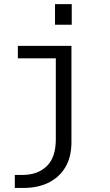

<svg xmlns="http://www.w3.org/2000/svg" viewBox="-20 -726 540 946"><path d="M251 -705.5H333.5V-604H251ZM53 200V136H89.5Q166 136 210.5 92.5Q255 49 255 -39V-438.5H68V-500H332V-26Q332 49 301.2 99.2Q270.5 149.5 217.5 174.8Q164.5 200 97.5 200Z"/></svg>

Font: Trispace Light
Style: Regular
Weight: 300
Designer: Tyler Finck
Foundry: Etcetera Type Company
Version: Version 1.210; ttfautohint (v1.8.3)